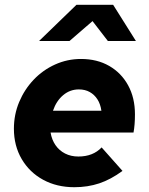

<svg xmlns="http://www.w3.org/2000/svg" viewBox="-20 -770 623 801"><path d="M290 11Q217 11 160 -20Q103 -51 70.5 -106.5Q38 -162 38 -233Q38 -292 60 -344.5Q82 -397 120.5 -437.5Q159 -478 210 -501Q261 -524 318 -524Q385 -524 435.5 -495Q486 -466 514.5 -414Q543 -362 543 -293Q543 -249 537 -217H191Q196 -187 211.5 -164.5Q227 -142 251.5 -129.5Q276 -117 307 -117Q368 -117 404 -155L491 -57Q442 -21 394 -5Q346 11 290 11ZM201 -308H403Q399 -336 386.5 -355.5Q374 -375 354.5 -386Q335 -397 309 -397Q272 -397 243.5 -373Q215 -349 201 -308ZM143 -599 299 -750H452L547 -599H430L366 -682L270 -599Z"/></svg>

Font: Red Hat Text VF
Style: Italic
Weight: 400
Italic angle: -12°
Designer: Pentagram, MCKL
Foundry: Pentagram, MCKL
Version: Version 1.023